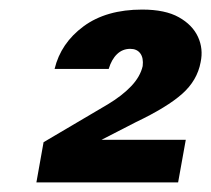

<svg xmlns="http://www.w3.org/2000/svg" viewBox="-20 -733 441 401"><path d="M56 -352 71 -436 205 -515Q235 -533 254 -553Q273 -573 278 -595Q280 -612 273 -621.5Q266 -631 252 -631Q236 -631 224.5 -620Q213 -609 207 -589H94Q107 -643 154.5 -678Q202 -713 277 -713Q325 -713 353.5 -697Q382 -681 393.5 -656Q405 -631 399 -603Q392 -565 360.5 -537Q329 -509 264 -478L192 -441H368L352 -352Z"/></svg>

Font: DM Sans 20pt Black
Style: Italic
Weight: 900
Italic angle: -10°
Version: Version 4.004;gftools[0.9.30]